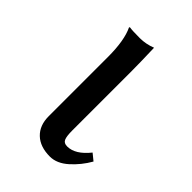

<svg xmlns="http://www.w3.org/2000/svg" viewBox="-146 -501 575 575"><g transform="rotate(45 141.0 -213.5)"><path d="M84 -321.8Q84 -392.1 65.9 -429.2L67.9 -431.2Q79.6 -429.2 111.8 -429.2Q136.7 -429.2 162.1 -439Q164.1 -375 164.1 -342.8V-90.8Q164.1 -66.4 168.5 -56.2Q172.9 -45.9 187 -45.9Q221.2 -45.9 253.9 -86.9L274.9 -69.8Q256.3 -37.1 228.8 -12.5Q201.2 12.2 171.9 12.2Q130.4 12.2 107.2 -10Q84 -32.2 84 -70.8Z"/></g></svg>

Font: Linux Biolinum
Style: Regular
Weight: 400
Designer: Philipp H. Poll
Foundry: Philipp H. Poll
Version: Version 0.6.4